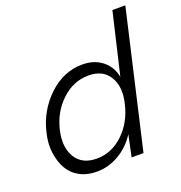

<svg xmlns="http://www.w3.org/2000/svg" viewBox="-127 -798 859 913"><g transform="rotate(-20 303.0 -341.5)"><path d="M209.5 7.3Q160.6 7.3 123.5 -12.9Q86.4 -33.2 66.7 -68.1Q46.9 -103 40.5 -150.1Q34.2 -197.3 47.4 -250.5Q71.8 -354 147.2 -424.8Q222.7 -495.6 317.4 -495.6Q376.5 -495.6 417 -463.9Q457.5 -432.1 467.8 -378.4L541 -689.9H606.4L447.3 0H387.2L410.2 -108.9Q375 -54.2 321.5 -23.4Q268.1 7.3 209.5 7.3ZM230.5 -51.3Q306.6 -51.3 365.5 -107.7Q424.3 -164.1 443.8 -250.5Q463.4 -331.1 431.6 -383.8Q399.9 -436.5 326.7 -436.5Q250.5 -436.5 190.4 -380.1Q130.4 -323.7 110.8 -238.3Q92.3 -157.2 124.5 -104.2Q156.7 -51.3 230.5 -51.3Z"/></g></svg>

Font: HK Grotesk Legacy
Style: Italic
Weight: 400
Italic angle: -13°
Designer: Alfredo Marco Pradil
Foundry: Hanken Design Co.
Version: Version 2.022;PS 002.022;hotconv 1.0.88;makeotf.lib2.5.64775